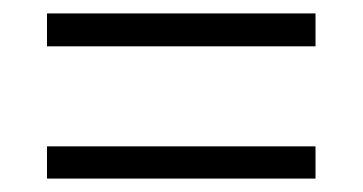

<svg xmlns="http://www.w3.org/2000/svg" viewBox="-20 -465 540 286"><path d="M50 -445V-396H450V-445ZM50 -247V-199H450V-247Z"/></svg>

Font: Noto Sans Devanagari SemiCondensed Light
Style: Regular
Weight: 300
Width: 4
Designer: Jelle Bosma - Monotype Design Team
Foundry: Monotype Imaging Inc.
Version: Version 2.004